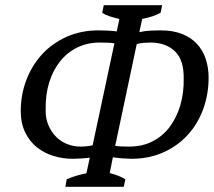

<svg xmlns="http://www.w3.org/2000/svg" viewBox="-20 -720 824 740"><path d="M380 -700H605L599 -671Q587 -664 570 -658Q553 -652 528 -647L517 -596Q538 -601 560.5 -602Q583 -603 599 -603Q647 -603 682 -589Q717 -575 739.5 -550.5Q762 -526 773 -492.5Q784 -459 784 -421Q784 -356 763 -299Q742 -242 703 -199.5Q664 -157 609 -132.5Q554 -108 487 -108Q476 -108 454 -109.5Q432 -111 415 -114L403 -53Q441 -43 463 -29L457 0H232L237 -29Q271 -44 313 -52L326 -112Q306 -110 290 -109Q274 -108 259 -108Q222 -108 186 -119Q150 -130 122 -152.5Q94 -175 77 -210Q60 -245 60 -292Q60 -355 81.5 -411.5Q103 -468 142 -510.5Q181 -553 236.5 -578Q292 -603 360 -603Q373 -603 394.5 -602Q416 -601 430 -599L440 -647Q418 -652 401.5 -657.5Q385 -663 374 -671ZM563 -556Q548 -556 534.5 -555Q521 -554 507 -550L424 -158Q433 -156 451.5 -155.5Q470 -155 478 -155Q529 -155 568.5 -175.5Q608 -196 634.5 -231.5Q661 -267 675 -314.5Q689 -362 688 -417Q689 -488 655 -521.5Q621 -555 563 -556ZM290 -155Q302 -155 315.5 -156.5Q329 -158 337 -160L421 -553Q410 -555 393.5 -555.5Q377 -556 365 -556Q317 -556 278 -537Q239 -518 211.5 -483.5Q184 -449 169.5 -402Q155 -355 156 -298Q155 -264 166.5 -237.5Q178 -211 196.5 -192.5Q215 -174 239.5 -164.5Q264 -155 290 -155Z"/></svg>

Font: PTSerifItalic
Style: Italic
Weight: 400
Italic angle: -12°
Designer: A.Korolkova, O.Umpeleva, V.Yefimov
Foundry: ParaType Ltd
Version: Version 1.000W OFL